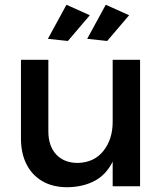

<svg xmlns="http://www.w3.org/2000/svg" viewBox="-20 -782 693 806"><path d="M183 -231Q183 -169 216 -133.5Q249 -98 307 -98Q376 -100 414.5 -149Q453 -198 453 -270H484Q484 -172 457 -112Q430 -52 380.5 -24.5Q331 3 263 4Q202 4 158.5 -21Q115 -46 91.5 -92Q68 -138 68 -201V-531H183ZM453 -531H568V0H453ZM259 -762 357 -718 265 -610 181 -619ZM424 -762 522 -718 430 -610 346 -619Z"/></svg>

Font: Alexandria
Style: Regular
Weight: 400
Designer: Mohamed Gaber
Foundry: Kief Type Foundry
Version: Version 5.100